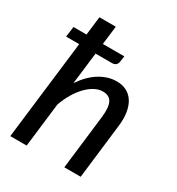

<svg xmlns="http://www.w3.org/2000/svg" viewBox="-176 -849 884 960"><g transform="rotate(30 266.0 -369.0)"><path d="M29 -630.5H104L117 -737.5H211.5L198.5 -630.5H322.5L317.5 -596.5Q313 -570.5 285.5 -570.5H191L169 -387.5Q208 -445 255.5 -474.2Q303 -503.5 353 -503.5Q385.5 -503.5 410.2 -490.8Q435 -478 450.5 -453.5Q466 -429 471.8 -393.2Q477.5 -357.5 471.5 -311.5L434.5 0H340L377 -311.5Q384 -369.5 370.2 -397.2Q356.5 -425 318 -425Q295.5 -425 272.2 -413Q249 -401 227 -378.8Q205 -356.5 186 -325Q167 -293.5 153 -254.5L122.5 0H28L96.5 -570.5H21Z"/></g></svg>

Font: Lato Medium
Style: Italic
Weight: 500
Italic angle: -7°
Designer: Lukasz Dziedzic
Foundry: tyPoland Lukasz Dziedzic
Version: Version 2.006; 2014-01-15